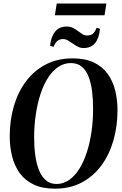

<svg xmlns="http://www.w3.org/2000/svg" viewBox="-20 -1094 712 1125"><path d="M302 11.5Q228 11.5 177 -13Q126 -37.5 95.2 -80.2Q64.5 -123 50.8 -178.5Q37 -234 37 -295.5Q37 -389 61 -471.5Q85 -554 132 -617Q179 -680 247.8 -716Q316.5 -752 405.5 -752Q479.5 -752 530 -727.8Q580.5 -703.5 611 -661Q641.5 -618.5 655 -563.8Q668.5 -509 668.5 -448Q668.5 -355 644.8 -271.8Q621 -188.5 574.2 -124.8Q527.5 -61 459.2 -24.8Q391 11.5 302 11.5ZM311 -16Q351 -16 384.2 -39Q417.5 -62 443.8 -103.2Q470 -144.5 488.2 -200Q506.5 -255.5 516 -321Q525.5 -386.5 525.5 -457Q525.5 -511 519.5 -559.2Q513.5 -607.5 499 -644.8Q484.5 -682 459.2 -703.2Q434 -724.5 395 -724.5Q355 -724.5 321.5 -702Q288 -679.5 261.8 -639Q235.5 -598.5 217.5 -543.5Q199.5 -488.5 189.8 -423.2Q180 -358 180 -286.5Q180 -232.5 186.8 -183.8Q193.5 -135 208.5 -97.2Q223.5 -59.5 248.8 -37.8Q274 -16 311 -16ZM469 -812.5Q451.5 -812.5 436 -820.5Q420.5 -828.5 406.2 -838.8Q392 -849 378 -857Q364 -865 350 -865Q328.5 -865 315.5 -853.5Q302.5 -842 294 -819.5L273.5 -825.5Q278 -876 301.8 -907.2Q325.5 -938.5 370.5 -938.5Q391.5 -938.5 407.5 -930.5Q423.5 -922.5 436.8 -912.2Q450 -902 462.8 -894Q475.5 -886 490 -886Q511 -886 524 -896Q537 -906 545.5 -931.5L565.5 -925.5Q561.5 -872 537.8 -842.2Q514 -812.5 469 -812.5ZM312.5 -1073.5H603.5L592.5 -1004.5H301.5Z"/></svg>

Font: Merriweather 144pt SemiBold
Style: Italic
Weight: 600
Italic angle: -7.8°
Version: Version 2.101